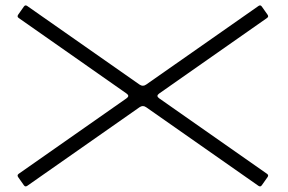

<svg xmlns="http://www.w3.org/2000/svg" viewBox="-20 -603 1040 693"><path d="M47.4 24.4 436.5 -248Q442.9 -252.4 442.9 -256.8Q442.9 -261.2 436.5 -265.6L47.4 -538.1Q43.5 -541 43.5 -543.9Q43.5 -546.9 45.4 -549.8L66.4 -579.6Q69.3 -583.5 72.3 -583.5Q75.2 -583.5 78.1 -581.5L483.4 -297.9Q489.7 -293.5 495.6 -293.5Q501.5 -293.5 507.8 -297.9L913.1 -581.5Q916 -583.5 918.9 -583.5Q921.9 -583.5 924.8 -579.6L945.8 -549.8Q947.8 -546.9 947.8 -543.9Q947.8 -541 943.8 -538.1L554.7 -265.6Q548.3 -261.2 548.3 -256.8Q548.3 -252.4 554.7 -248L943.8 24.4Q947.8 27.3 947.8 30.3Q947.8 33.2 945.8 36.1L924.8 65.9Q921.9 69.8 918.9 69.8Q916 69.8 913.1 67.9L507.8 -215.8Q501.5 -220.2 495.6 -220.2Q489.7 -220.2 483.4 -215.8L78.1 67.9Q75.2 69.8 72.3 69.8Q69.3 69.8 66.4 65.9L45.4 36.1Q43.5 33.2 43.5 30.3Q43.5 27.3 47.4 24.4Z"/></svg>

Font: UnifrakturMaguntia19
Style: Book
Weight: 400
Designer: j. 'mach' wust, Gerrit Ansmann, Georg Duffner, based on a font by Peter Wiegel, original typeface by Carl Albert Fahrenw
Version: Version 2017-03-19